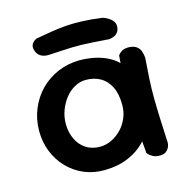

<svg xmlns="http://www.w3.org/2000/svg" viewBox="-100 -757 818 849"><g transform="rotate(-15 309.0 -332.5)"><path d="M279 -2Q227 -1 183.5 -19.5Q140 -38 108 -71.5Q76 -105 58.5 -149Q41 -193 41 -243Q41 -297 60.5 -344Q80 -391 114 -425.5Q148 -460 193.5 -479.5Q239 -499 291 -500Q366 -500 420 -473.5Q474 -447 502.5 -391.5Q531 -336 531 -250Q531 -200 514 -155.5Q497 -111 465 -77Q433 -43 386 -23Q339 -3 279 -2ZM284 -107Q312 -107 337.5 -119.5Q363 -132 383 -153Q403 -174 414.5 -201.5Q426 -229 426 -260Q426 -311 409.5 -344Q393 -377 364.5 -393Q336 -409 298 -409Q271 -409 246 -395Q221 -381 202.5 -357Q184 -333 173.5 -304Q163 -275 163 -244Q163 -205 178 -173.5Q193 -142 220 -124.5Q247 -107 284 -107ZM529 -1Q510 -1 498 -7.5Q486 -14 480 -20.5Q474 -27 474 -27Q467 -100 463 -172Q459 -244 460.5 -319Q462 -394 469 -475Q469 -475 474 -481.5Q479 -488 491 -494Q503 -500 524 -499Q545 -497 556.5 -487.5Q568 -478 572 -465.5Q576 -453 577 -444Q578 -435 578 -435Q574 -384 571.5 -340Q569 -296 569.5 -251.5Q570 -207 572 -157Q574 -107 577 -46Q577 -46 576 -39Q575 -32 570.5 -23.5Q566 -15 556.5 -8Q547 -1 529 -1ZM494 -602Q493 -585 485.5 -575.5Q478 -566 468.5 -562Q459 -558 452 -557Q445 -556 445 -556Q403 -559 374 -561Q345 -563 323 -563.5Q301 -564 280 -563.5Q259 -563 233.5 -561.5Q208 -560 170 -558Q170 -558 163 -558Q156 -558 146 -560.5Q136 -563 127 -570.5Q118 -578 113 -592Q108 -607 111 -616.5Q114 -626 120 -631.5Q126 -637 131 -639.5Q136 -642 136 -642Q176 -649 209.5 -654.5Q243 -660 276.5 -662.5Q310 -665 350 -663.5Q390 -662 442 -655Q442 -655 450 -652Q458 -649 468.5 -642.5Q479 -636 486.5 -626Q494 -616 494 -602Z"/></g></svg>

Font: Sour Gummy Medium
Style: Regular
Weight: 500
Designer: Stefie Justprince
Foundry: Eifetstype
Version: Version 1.000